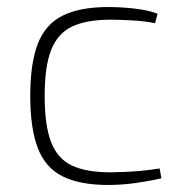

<svg xmlns="http://www.w3.org/2000/svg" viewBox="-20 -514 522 546"><path d="M288 -494Q307 -494 331.5 -492.5Q356 -491 381.5 -487Q407 -483 428 -475L421 -448Q393 -454 356 -456Q319 -458 294 -458Q226 -458 185 -438.5Q144 -419 125.5 -372Q107 -325 107 -241Q107 -157 125.5 -109.5Q144 -62 185 -43Q226 -24 294 -24Q309 -24 333 -25Q357 -26 384 -28.5Q411 -31 434 -35L439 -7Q405 1 365.5 6.5Q326 12 288 12Q207 12 158 -12.5Q109 -37 87.5 -93Q66 -149 66 -241Q66 -334 87.5 -389.5Q109 -445 158 -469.5Q207 -494 288 -494Z"/></svg>

Font: Exo 2 ExtraLight
Style: Regular
Weight: 250
Designer: Natanael Gama
Foundry: Natanael Gama
Version: Version 2.010